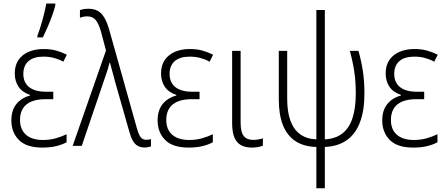

<svg xmlns="http://www.w3.org/2000/svg" viewBox="-20 -815 2498 1073"><path d="M277.8 -302.2V-260.7H233.4Q188 -260.7 156.5 -248Q125 -235.4 108.4 -209.5Q91.8 -183.6 91.8 -144Q91.8 -108.9 106.7 -84Q121.6 -59.1 150.1 -45.9Q178.7 -32.7 219.7 -32.7Q259.3 -32.7 293 -42.5Q326.7 -52.2 352.1 -64.9V-20Q329.1 -7.3 295.7 1.2Q262.2 9.8 216.8 9.8Q127.9 9.8 85.7 -32.7Q43.5 -75.2 43.5 -142.1Q43.5 -198.7 71.5 -233.4Q99.6 -268.1 147.9 -281.2V-284.7Q104 -299.3 83.3 -330.8Q62.5 -362.3 62.5 -404.3Q62.5 -450.2 83.7 -480.5Q105 -510.7 141.1 -525.9Q177.2 -541 222.7 -541Q263.2 -541 293.5 -532.5Q323.7 -523.9 353.5 -509.3L334 -470.2Q311.5 -482.9 283.4 -490.7Q255.4 -498.5 223.1 -498.5Q168 -498.5 139.2 -473.4Q110.4 -448.2 110.4 -401.9Q110.4 -354 142.8 -328.1Q175.3 -302.2 239.7 -302.2ZM189 -606V-615.7Q195.3 -631.8 202.9 -654.8Q210.4 -677.7 217.5 -703.4Q224.6 -729 230.2 -753.2Q235.8 -777.3 238.8 -795.4H289.1V-785.2Q282.7 -758.3 271 -726.3Q259.3 -694.3 245.6 -662.8Q231.9 -631.3 219.7 -606Z M386.2 0 572.3 -532.7 544.4 -638.2Q531.7 -682.6 514.9 -703.1Q498 -723.6 466.8 -723.6Q454.1 -723.6 444.6 -721.2Q435.1 -718.8 426.8 -716.3V-758.3Q433.1 -760.7 439.9 -762.5Q446.8 -764.2 455.3 -765.1Q463.9 -766.1 473.6 -766.1Q504.4 -766.1 525.9 -754.6Q547.4 -743.2 563.2 -716.3Q579.1 -689.5 591.8 -643.6L745.6 -96.2Q752.4 -72.8 759.5 -58.8Q766.6 -44.9 775.9 -39.3Q785.2 -33.7 797.4 -33.7Q805.2 -33.7 812 -34.9Q818.8 -36.1 823.7 -37.6V2.9Q818.8 4.4 813.7 5.9Q808.6 7.3 802.5 8.3Q796.4 9.3 788.1 9.3Q765.1 9.3 749 -0.2Q732.9 -9.8 721.7 -29.8Q710.4 -49.8 701.7 -82.5L622.1 -361.8Q617.2 -381.3 613.3 -395.8Q609.4 -410.2 606.2 -421.6Q603 -433.1 600.3 -443.1Q597.7 -453.1 595.2 -463.9H592.3Q587.4 -444.8 581.3 -425Q575.2 -405.3 567.9 -385.3L437 0Z M1095.2 -302.2V-260.7H1050.8Q1005.4 -260.7 973.9 -248Q942.4 -235.4 925.8 -209.5Q909.2 -183.6 909.2 -144Q909.2 -108.9 924.1 -84Q939 -59.1 967.5 -45.9Q996.1 -32.7 1037.1 -32.7Q1076.7 -32.7 1110.4 -42.5Q1144 -52.2 1169.4 -64.9V-20Q1146.5 -7.3 1113 1.2Q1079.6 9.8 1034.2 9.8Q945.3 9.8 903.1 -32.7Q860.8 -75.2 860.8 -142.1Q860.8 -198.7 888.9 -233.4Q917 -268.1 965.3 -281.2V-284.7Q921.4 -299.3 900.6 -330.8Q879.9 -362.3 879.9 -404.3Q879.9 -450.2 901.1 -480.5Q922.4 -510.7 958.5 -525.9Q994.6 -541 1040 -541Q1080.6 -541 1110.8 -532.5Q1141.1 -523.9 1170.9 -509.3L1151.4 -470.2Q1128.9 -482.9 1100.8 -490.7Q1072.8 -498.5 1040.5 -498.5Q985.4 -498.5 956.5 -473.4Q927.7 -448.2 927.7 -401.9Q927.7 -354 960.2 -328.1Q992.7 -302.2 1057.1 -302.2Z M1324.7 -530.8V-130.4Q1324.7 -76.2 1342.3 -54.7Q1359.9 -33.2 1395 -33.2Q1409.7 -33.2 1424.8 -35.9Q1439.9 -38.6 1449.2 -42V-0.5Q1437 3.9 1420.9 6.8Q1404.8 9.8 1388.2 9.8Q1352.5 9.8 1327.6 -3.4Q1302.7 -16.6 1290 -46.4Q1277.3 -76.2 1277.3 -126.5V-530.8Z M1795.4 -759.3V-36.1Q1855 -39.1 1893.6 -69.3Q1932.1 -99.6 1950.2 -155.8Q1968.3 -211.9 1968.3 -292.5Q1968.3 -360.4 1959.7 -416.3Q1951.2 -472.2 1935.1 -530.8H1983.4Q2000 -471.2 2008.3 -415.5Q2016.6 -359.9 2016.6 -291.5Q2016.6 -198.2 1992.2 -132.8Q1967.8 -67.4 1918.9 -32.2Q1870.1 2.9 1795.4 6.3V237.3H1748V6.3Q1677.2 4.4 1630.6 -26.6Q1584 -57.6 1561 -116Q1538.1 -174.3 1538.1 -259.3V-530.8H1585V-262.7Q1585 -191.4 1602.5 -142.1Q1620.1 -92.8 1656 -65.7Q1691.9 -38.6 1748 -36.1V-759.3Z M2350.6 -302.2V-260.7H2306.2Q2260.7 -260.7 2229.2 -248Q2197.8 -235.4 2181.2 -209.5Q2164.6 -183.6 2164.6 -144Q2164.6 -108.9 2179.4 -84Q2194.3 -59.1 2222.9 -45.9Q2251.5 -32.7 2292.5 -32.7Q2332 -32.7 2365.7 -42.5Q2399.4 -52.2 2424.8 -64.9V-20Q2401.9 -7.3 2368.4 1.2Q2335 9.8 2289.6 9.8Q2200.7 9.8 2158.4 -32.7Q2116.2 -75.2 2116.2 -142.1Q2116.2 -198.7 2144.3 -233.4Q2172.4 -268.1 2220.7 -281.2V-284.7Q2176.8 -299.3 2156 -330.8Q2135.3 -362.3 2135.3 -404.3Q2135.3 -450.2 2156.5 -480.5Q2177.7 -510.7 2213.9 -525.9Q2250 -541 2295.4 -541Q2335.9 -541 2366.2 -532.5Q2396.5 -523.9 2426.3 -509.3L2406.7 -470.2Q2384.3 -482.9 2356.2 -490.7Q2328.1 -498.5 2295.9 -498.5Q2240.7 -498.5 2211.9 -473.4Q2183.1 -448.2 2183.1 -401.9Q2183.1 -354 2215.6 -328.1Q2248 -302.2 2312.5 -302.2Z"/></svg>

Font: Open Sans SemiCondensed Light
Style: Regular
Weight: 300
Width: 4
Designer: Monotype Design Team
Foundry: Monotype Imaging Inc.
Version: Version 3.000